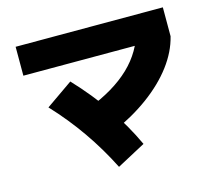

<svg xmlns="http://www.w3.org/2000/svg" viewBox="-112 -878 1225 1091"><g transform="rotate(-15 500.0 -332.5)"><path d="M378 -293Q537 -354 630.5 -443.5Q724 -533 753 -653L933 -568Q912 -482 851.5 -401.5Q791 -321 696.5 -251.5Q602 -182 478 -128ZM458 73Q398 -46 323.5 -153Q249 -260 158 -357L316 -467Q417 -360 494 -248Q571 -136 626 -17ZM67 -568V-738H933V-568Z"/></g></svg>

Font: M PLUS 1 Black
Style: Regular
Weight: 900
Designer: Coji Morishita
Foundry: UNDERFOREST DESIGN
Version: Version 1.001